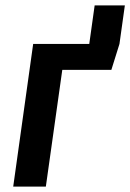

<svg xmlns="http://www.w3.org/2000/svg" viewBox="-20 -692 483 712"><path d="M443 -672 423 -529 393 -433H211L150 0H29L103 -529H311L331 -672Z"/></svg>

Font: Fira Sans Condensed Medium
Style: Italic
Weight: 500
Width: 3
Italic angle: -8°
Designer: bBox Type GmbH & Carrois Corporate GbR & Edenspiekermann AG
Foundry: bBox Type GmbH & Carrois Corporate GbR & Edenspiekermann AG
Version: Version 4.301